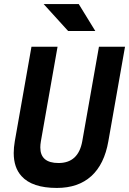

<svg xmlns="http://www.w3.org/2000/svg" viewBox="-20 -926 643 956"><path d="M263.2 9.8Q139.6 9.8 86.9 -49.3Q48.3 -91.8 48.3 -164.1Q48.3 -191.4 53.7 -222.7L136.7 -693.4H266.6L183.6 -222.7Q180.7 -206.1 180.7 -191.9Q180.7 -114.3 271.5 -114.3Q370.1 -114.3 389.6 -222.7L472.7 -693.4H602.5L519.5 -222.7Q499.5 -107.9 434.6 -49.1Q369.6 9.8 263.2 9.8ZM319.3 -771.5 197.3 -905.8H372.1L454.6 -771.5Z"/></svg>

Font: CaskaydiaCove NFP
Style: Bold Italic
Weight: 700
Italic angle: -10°
Designer: Aaron Bell
Foundry: Saja Typeworks
Version: Version 2111.001; VTT 6.35;Nerd Fonts 3.1.1